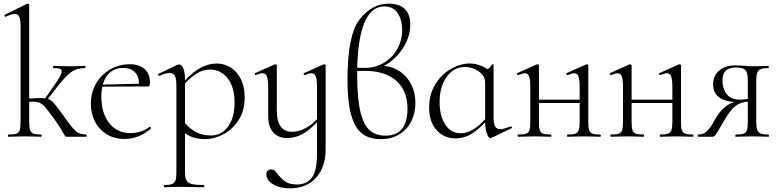

<svg xmlns="http://www.w3.org/2000/svg" viewBox="-20 -745 4239 1046"><path d="M449 0H342Q336 0 331 -9Q326 -18 315 -37.5Q304 -57 276 -96Q243 -141 228.5 -158.5Q214 -176 199 -183.5Q184 -191 160 -191L139 -190V-81Q139 -51 144 -36.5Q149 -22 162.5 -17Q176 -12 205 -12Q207 -12 207 -6Q207 0 205 0Q180 0 166 -1L117 -2L65 -1Q51 0 26 0Q23 0 23 -6Q23 -12 26 -12Q56 -12 69.5 -17Q83 -22 87.5 -36.5Q92 -51 92 -81V-600Q92 -637 85 -653Q78 -669 60 -669Q43 -669 12 -654H10Q6 -654 4.5 -659Q3 -664 7 -665L127 -724L132 -725Q134 -725 136.5 -723Q139 -721 139 -718V-208Q153 -208 171 -210L202 -211Q212 -211 226 -209L268 -269Q294 -306 305 -325.5Q316 -345 316 -356Q316 -367 305.5 -370.5Q295 -374 271 -374Q269 -374 269 -380Q269 -386 271 -386Q294 -386 305 -385Q314 -385 328 -384.5Q342 -384 366 -384L416 -385Q426 -386 443 -386Q446 -386 446 -380Q446 -374 443 -374Q397 -374 366 -351Q335 -328 288 -267L241 -206Q259 -200 273 -184Q287 -168 325 -116Q331 -108 336 -100.5Q341 -93 346 -87Q375 -46 394.5 -29.5Q414 -13 449 -12Q452 -12 452 -6Q452 0 449 0Z M796 -54Q799 -54 801.5 -50.5Q804 -47 802 -44Q736 12 659 12Q601 12 559 -15Q517 -42 496 -85.5Q475 -129 475 -180Q475 -240 503 -289Q531 -338 579.5 -366.5Q628 -395 687 -395Q739 -395 768 -368.5Q797 -342 797 -296Q797 -284 794.5 -279Q792 -274 785 -274L537 -273Q532 -245 532 -218Q532 -130 574.5 -75Q617 -20 691 -20Q750 -20 795 -54ZM540 -284 737 -289Q737 -330 714 -352.5Q691 -375 653 -375Q609 -375 580.5 -351.5Q552 -328 540 -284Z M1313 -215Q1313 -141 1279 -89.5Q1245 -38 1195 -12.5Q1145 13 1099 13Q1066 13 1040 6Q1014 -1 988 -19V194Q988 224 996 238Q1004 252 1025 257.5Q1046 263 1091 263Q1093 263 1093 269Q1093 275 1091 275Q1057 275 1038 274L966 273L912 274Q899 275 876 275Q873 275 873 269Q873 263 876 263Q904 263 917.5 257.5Q931 252 936 238Q941 224 941 194V-278Q941 -315 933 -331Q925 -347 904 -347Q880 -347 849 -332H847Q843 -332 841.5 -336.5Q840 -341 844 -343L947 -392L955 -394Q970 -394 979 -371.5Q988 -349 988 -307Q1033 -355 1075 -377Q1117 -399 1161 -399Q1202 -399 1237 -377Q1272 -355 1292.5 -313.5Q1313 -272 1313 -215ZM1258 -184Q1258 -270 1220.5 -318Q1183 -366 1125 -366Q1087 -366 1054.5 -346.5Q1022 -327 988 -291V-74Q1017 -41 1050.5 -24Q1084 -7 1132 -7Q1167 -7 1196 -28.5Q1225 -50 1241.5 -90Q1258 -130 1258 -184Z M1754 -388V70Q1754 164 1702.5 222.5Q1651 281 1558 281Q1504 281 1467.5 259Q1431 237 1431 205Q1431 191 1439 184.5Q1447 178 1458 178Q1468 178 1476 184.5Q1484 191 1494 205Q1515 231 1536.5 245.5Q1558 260 1600 260Q1649 260 1678 224Q1707 188 1707 94V-80Q1666 -35 1626.5 -14Q1587 7 1545 7Q1495 7 1468 -24Q1441 -55 1441 -115V-270Q1441 -311 1434.5 -328.5Q1428 -346 1411 -346Q1396 -346 1375 -336H1373Q1369 -336 1368 -341Q1367 -346 1371 -347L1476 -394L1479 -395Q1482 -395 1485 -393Q1488 -391 1488 -388V-145Q1488 -85 1509 -56Q1530 -27 1572 -27Q1606 -27 1642 -45.5Q1678 -64 1707 -96V-270Q1707 -311 1700.5 -328.5Q1694 -346 1678 -346Q1663 -346 1642 -336H1640Q1636 -336 1634.5 -341Q1633 -346 1637 -347L1742 -394L1746 -395Q1748 -395 1751 -393Q1754 -391 1754 -388Z M2243 -185Q2243 -130 2221 -85Q2199 -40 2156 -13.5Q2113 13 2053 13Q1989 13 1950 -19.5Q1911 -52 1892 -123Q1873 -194 1873 -311Q1873 -556 1940 -640.5Q2007 -725 2096 -725Q2215 -725 2215 -611Q2215 -543 2174 -481Q2133 -419 2072 -386Q2121 -382 2160 -355Q2199 -328 2221 -284Q2243 -240 2243 -185ZM1926 -376Q1939 -375 1966 -375Q2025 -375 2072 -403.5Q2119 -432 2145 -479.5Q2171 -527 2171 -581Q2171 -637 2146.5 -673.5Q2122 -710 2074 -710Q1935 -710 1926 -376ZM2200 -152Q2200 -251 2139 -305Q2078 -359 1967 -359Q1940 -359 1926 -358V-336Q1926 -210 1943 -137.5Q1960 -65 1993.5 -35.5Q2027 -6 2080 -6Q2140 -6 2170 -43Q2200 -80 2200 -152Z M2764 -56Q2768 -56 2769 -51.5Q2770 -47 2766 -46L2655 7L2651 8Q2642 8 2632.5 -17.5Q2623 -43 2623 -79Q2587 -39 2547.5 -15Q2508 9 2461 9Q2400 9 2359 -35.5Q2318 -80 2318 -160Q2318 -232 2352 -286.5Q2386 -341 2437.5 -370Q2489 -399 2538 -399Q2565 -399 2590.5 -390.5Q2616 -382 2636 -368Q2652 -377 2660 -394Q2661 -395 2665 -394.5Q2669 -394 2669 -392V-106Q2669 -72 2677.5 -56.5Q2686 -41 2706 -41Q2716 -41 2730.5 -45.5Q2745 -50 2762 -56ZM2623 -95V-295Q2623 -331 2589 -355.5Q2555 -380 2513 -380Q2452 -380 2413.5 -326.5Q2375 -273 2375 -188Q2375 -113 2406 -66Q2437 -19 2490 -19Q2553 -19 2623 -95Z M3251 0Q3226 0 3212 -1L3163 -2L3110 -1Q3096 0 3072 0Q3069 0 3069 -6Q3069 -12 3072 -12Q3101 -12 3114.5 -17Q3128 -22 3133 -36.5Q3138 -51 3138 -81V-184H2916V-81Q2916 -51 2920.5 -36.5Q2925 -22 2938.5 -17Q2952 -12 2982 -12Q2984 -12 2984 -6Q2984 0 2982 0Q2957 0 2943 -1L2894 -2L2842 -1Q2828 0 2803 0Q2800 0 2800 -6Q2800 -12 2803 -12Q2833 -12 2846.5 -17Q2860 -22 2864.5 -36.5Q2869 -51 2869 -81V-270Q2869 -311 2862.5 -328.5Q2856 -346 2840 -346Q2829 -346 2804 -336H2802Q2798 -336 2796.5 -341Q2795 -346 2799 -347L2904 -394L2908 -395Q2910 -395 2913 -393Q2916 -391 2916 -388V-202H3138V-270Q3138 -311 3131.5 -328.5Q3125 -346 3109 -346Q3098 -346 3073 -336H3071Q3067 -336 3065.5 -341Q3064 -346 3068 -347L3173 -394L3177 -395Q3179 -395 3182 -393Q3185 -391 3185 -388V-81Q3185 -51 3189.5 -36.5Q3194 -22 3207.5 -17Q3221 -12 3251 -12Q3253 -12 3253 -6Q3253 0 3251 0Z M3756 0Q3731 0 3717 -1L3668 -2L3615 -1Q3601 0 3577 0Q3574 0 3574 -6Q3574 -12 3577 -12Q3606 -12 3619.5 -17Q3633 -22 3638 -36.5Q3643 -51 3643 -81V-184H3421V-81Q3421 -51 3425.5 -36.5Q3430 -22 3443.5 -17Q3457 -12 3487 -12Q3489 -12 3489 -6Q3489 0 3487 0Q3462 0 3448 -1L3399 -2L3347 -1Q3333 0 3308 0Q3305 0 3305 -6Q3305 -12 3308 -12Q3338 -12 3351.5 -17Q3365 -22 3369.5 -36.5Q3374 -51 3374 -81V-270Q3374 -311 3367.5 -328.5Q3361 -346 3345 -346Q3334 -346 3309 -336H3307Q3303 -336 3301.5 -341Q3300 -346 3304 -347L3409 -394L3413 -395Q3415 -395 3418 -393Q3421 -391 3421 -388V-202H3643V-270Q3643 -311 3636.5 -328.5Q3630 -346 3614 -346Q3603 -346 3578 -336H3576Q3572 -336 3570.5 -341Q3569 -346 3573 -347L3678 -394L3682 -395Q3684 -395 3687 -393Q3690 -391 3690 -388V-81Q3690 -51 3694.5 -36.5Q3699 -22 3712.5 -17Q3726 -12 3756 -12Q3758 -12 3758 -6Q3758 0 3756 0Z M4167 0Q4144 0 4131 -1L4080 -2L4027 -1Q4013 0 3988 0Q3986 0 3986 -6Q3986 -12 3988 -12Q4018 -12 4031.5 -17Q4045 -22 4049.5 -36.5Q4054 -51 4054 -81V-191Q4014 -189 3985 -166Q3956 -143 3921 -81Q3890 -27 3880.5 -13.5Q3871 0 3862 0H3783Q3781 0 3781 -6Q3781 -12 3783 -12Q3814 -12 3832.5 -31.5Q3851 -51 3863 -73Q3875 -95 3879 -101Q3898 -134 3925 -158Q3952 -182 3982 -189Q3865 -198 3865 -285Q3865 -333 3898.5 -361Q3932 -389 3988 -389Q3999 -389 4031 -387Q4058 -384 4080 -384L4130 -385Q4143 -386 4166 -386Q4168 -386 4168 -380Q4168 -374 4166 -374Q4138 -374 4124.5 -368.5Q4111 -363 4105.5 -349Q4100 -335 4100 -305V-81Q4100 -51 4105.5 -37Q4111 -23 4125 -17.5Q4139 -12 4167 -12Q4169 -12 4169 -6Q4169 0 4167 0ZM4010 -202Q4026 -202 4054 -206V-303Q4054 -335 4048.5 -350Q4043 -365 4029 -371Q4015 -377 3987 -377Q3916 -377 3916 -308Q3916 -260 3940 -231Q3964 -202 4010 -202Z"/></svg>

Font: Cormorant Infant Light
Style: Regular
Weight: 300
Designer: Christian Thalmann (Catharsis Fonts)
Version: Version 3.000